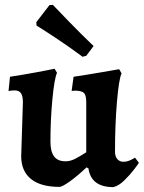

<svg xmlns="http://www.w3.org/2000/svg" viewBox="-20 -756 590 788"><path d="M40 -385Q31 -385 24 -384Q17 -383 15 -382L21 -441Q74 -449 130.5 -459.5Q187 -470 204 -474L214 -457Q203 -433 195 -348.5Q187 -264 187 -175Q187 -134 202 -114Q217 -94 249 -94Q268 -94 287 -103.5Q306 -113 334 -131V-335Q334 -364 325.5 -373.5Q317 -383 291 -384L274 -383L282 -441Q336 -449 394 -459Q452 -469 469 -472L479 -455Q468 -432 460 -338.5Q452 -245 452 -133Q452 -114 461.5 -103Q471 -92 487 -92Q498 -92 508.5 -96Q519 -100 525.5 -104Q532 -108 534 -109L550 -88Q546 -81 529.5 -59.5Q513 -38 490 -15.5Q467 7 445 12Q354 12 343 -65L335 -69Q297 -33 266 -11Q235 11 224 11Q147 11 107 -21.5Q67 -54 67 -115L74 -336Q74 -362 66 -373.5Q58 -385 40 -385ZM197 -736Q211 -721 262 -668.5Q313 -616 364 -567L334 -527L319 -523Q261 -566 204 -603.5Q147 -641 130 -651L129 -665L183 -735Z"/></svg>

Font: Sahitya
Style: Bold
Weight: 700
Designer: Juan Pablo del Peral
Foundry: Juan Pablo del Peral (http://www.huertatipografica.com)
Version: Version 1.001;PS 001.000;hotconv 1.0.70;makeotf.lib2.5.58329